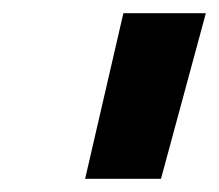

<svg xmlns="http://www.w3.org/2000/svg" viewBox="-20 -708 332 291"><path d="M224 -437H109L167 -688H292Z"/></svg>

Font: Titillium Web
Style: Bold Italic
Weight: 700
Italic angle: -13°
Version: Version 1.001;PS 57.000;hotconv 1.0.70;makeotf.lib2.5.55311